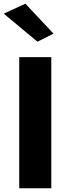

<svg xmlns="http://www.w3.org/2000/svg" viewBox="-28 -1005 368 1025"><path d="M74.7 -700V0H245.8V-700ZM-8 -932.2 172 -782.2 257.7 -825.3 107.7 -985.3Z"/></svg>

Font: Jost* Book
Style: Regular
Weight: 400
Version: Version 3.000